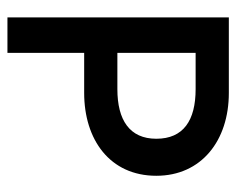

<svg xmlns="http://www.w3.org/2000/svg" viewBox="-78 -542 620 503"><g transform="rotate(90 231.5 -290.0)"><path d="M25 0H118V-201H223C345 -201 440 -268 440 -390C440 -508 348 -580 223 -580H25ZM118 -288V-493H213C295 -493 343 -461 343 -390C343 -320 294 -288 213 -288Z"/></g></svg>

Font: Charger Pro
Style: ExBd
Weight: 400
Designer: Jasper
Foundry: Cannot Into Space Fonts
Version: Version 1.09